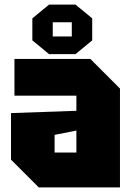

<svg xmlns="http://www.w3.org/2000/svg" viewBox="-20 -817 581 837"><path d="M28 -121V-324L313 -334V-400H43V-560H374L503 -431V0H149ZM218 -229V-152H313V-248ZM121 -641V-737L194 -797H309L382 -737V-641L309 -581H194ZM210 -658H293V-720H210Z"/></svg>

Font: Tektur SemiCondensed ExtraBold
Style: Regular
Weight: 800
Width: 4
Designer: Adam Jagosz
Foundry: Adam Jagosz
Version: Version 1.005;gftools[0.9.30]